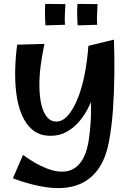

<svg xmlns="http://www.w3.org/2000/svg" viewBox="-20 -685 672 984"><path d="M46 229 98 109Q161 155 217.5 177.5Q274 200 319.5 193Q365 186 395 145Q425 104 436 25Q442 -19 444.5 -57Q447 -95 446.5 -133.5Q446 -172 444 -217Q442 -262 439 -318.5Q436 -375 433 -450L564 -482Q567 -391 566 -300Q565 -209 559 -124.5Q553 -40 540 32Q523 130 479.5 187Q436 244 371.5 265Q307 286 224.5 275.5Q142 265 46 229ZM240 11Q184 11 148 -18.5Q112 -48 91.5 -97Q71 -146 63.5 -207Q56 -268 58 -332.5Q60 -397 68 -456L208 -460Q195 -402 188 -345.5Q181 -289 182 -238Q183 -187 192.5 -147.5Q202 -108 221 -85Q240 -62 269 -62Q300 -62 327 -92Q354 -122 376 -174.5Q398 -227 412.5 -297.5Q427 -368 433 -450L485 -321Q483 -280 471 -234.5Q459 -189 438.5 -145Q418 -101 389 -66Q360 -31 322.5 -10Q285 11 240 11ZM213 -555Q211 -580 210.5 -610.5Q210 -641 212 -665L315 -664Q314 -636 312.5 -611Q311 -586 313 -558ZM378 -555Q376 -580 375.5 -610.5Q375 -641 377 -665L480 -664Q479 -636 477.5 -611Q476 -586 478 -558Z"/></svg>

Font: Marhey Light
Style: Regular
Weight: 400
Version: Version 1.000